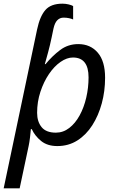

<svg xmlns="http://www.w3.org/2000/svg" viewBox="-42 -785 641 1045"><path d="M-22 240 160 -625Q175 -696 205 -730.5Q235 -765 298 -765Q315 -765 331.5 -761Q348 -757 356 -752V-679Q348 -683 334 -686Q320 -689 304 -689Q284 -689 270 -675Q256 -661 249 -629L239 -581Q230 -538 220 -501Q210 -464 202 -436H206Q242 -480 285 -512.5Q328 -545 384 -545Q450 -545 490 -498.5Q530 -452 530 -362Q530 -289 512 -222.5Q494 -156 460.5 -103.5Q427 -51 379 -20.5Q331 10 270 10Q216 10 182 -17.5Q148 -45 131 -82H126Q125 -67 121.5 -38Q118 -9 114 9L65 240ZM262 -63Q302 -63 335 -88.5Q368 -114 391.5 -157Q415 -200 427.5 -254Q440 -308 440 -364Q440 -472 355 -472Q322 -472 287.5 -448Q253 -424 224.5 -382Q196 -340 178 -285.5Q160 -231 160 -171Q160 -123 184.5 -93Q209 -63 262 -63Z"/></svg>

Font: Manna Sans
Style: Italic
Weight: 400
Italic angle: -12°
Designer: Monotype Design Team
Foundry: Monotype Imaging Inc.
Version: Version 2.001.1; ttfautohint (v1.8.2)